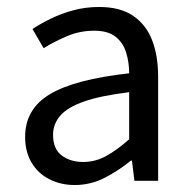

<svg xmlns="http://www.w3.org/2000/svg" viewBox="-20 -518 544 550"><path d="M194 12Q154 12 121.5 -4.5Q89 -21 70.5 -52Q52 -83 52 -126Q52 -206 123.5 -248.5Q195 -291 350 -308Q350 -339 341.5 -367Q333 -395 311.5 -412.5Q290 -430 250 -430Q208 -430 171 -414Q134 -398 105 -380L73 -435Q96 -450 125.5 -464.5Q155 -479 190 -488.5Q225 -498 264 -498Q324 -498 361 -473Q398 -448 415.5 -403.5Q433 -359 433 -298V0H365L358 -58H355Q321 -30 280.5 -9Q240 12 194 12ZM218 -54Q253 -54 284 -71Q315 -88 350 -119V-254Q269 -244 221.5 -227.5Q174 -211 153 -187Q132 -163 132 -132Q132 -91 157 -72.5Q182 -54 218 -54Z"/></svg>

Font: Mada
Style: Regular
Weight: 400
Designer: Khaled Hosny
Version: Version 1.5